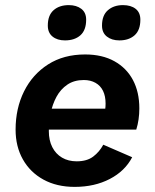

<svg xmlns="http://www.w3.org/2000/svg" viewBox="-20 -722 605 751"><path d="M272 9Q202 9 150 -19.5Q98 -48 69.5 -98.5Q41 -149 41 -215Q41 -298 74 -364.5Q107 -431 168 -470Q229 -509 313 -509Q380 -509 427.5 -482.5Q475 -456 500 -409Q525 -362 525 -298Q525 -276 522 -255Q519 -234 513 -215H126L127 -297H429L387 -272Q390 -284 391.5 -294.5Q393 -305 393 -317Q393 -346 383 -366.5Q373 -387 353.5 -398Q334 -409 308 -409Q270 -409 243.5 -391Q217 -373 201 -343.5Q185 -314 178 -278.5Q171 -243 171 -209Q171 -173 184.5 -146.5Q198 -120 222.5 -105.5Q247 -91 280 -91Q320 -91 344.5 -109.5Q369 -128 384 -156L497 -107Q469 -53 409.5 -22Q350 9 272 9ZM447 -564Q417 -564 398 -579Q379 -594 379 -622Q379 -662 402 -682Q425 -702 461 -702Q492 -702 510.5 -687.5Q529 -673 529 -645Q529 -604 506.5 -584Q484 -564 447 -564ZM234 -564Q204 -564 185.5 -579Q167 -594 167 -622Q167 -662 189.5 -682Q212 -702 249 -702Q279 -702 298 -687.5Q317 -673 317 -645Q317 -604 294.5 -584Q272 -564 234 -564Z"/></svg>

Font: Kantumruy Pro SemiBold
Style: Italic
Weight: 600
Italic angle: -13°
Version: Version 1.002